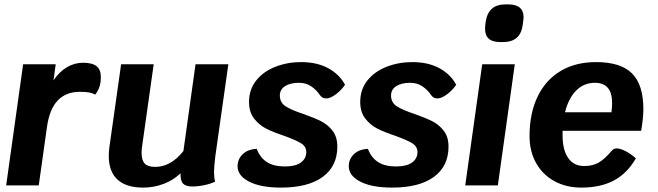

<svg xmlns="http://www.w3.org/2000/svg" viewBox="-20 -842 2988 872"><path d="M438 -492Q438 -478 437 -471Q435 -454 428 -438Q421 -422 412 -412Q401 -419 385.5 -422Q370 -425 343 -425Q279 -425 241.5 -385Q204 -345 193 -263L156 0H8L85 -550H233L223 -477Q249 -516 283.5 -536.5Q318 -557 357 -557Q399 -557 418.5 -541.5Q438 -526 438 -492Z M958 -133Q952 -84 952 -59Q952 -35 957 -17Q936 -7 907.5 -1Q879 5 853 5Q824 5 811.5 -8Q799 -21 800 -55Q768 -24 723.5 -7Q679 10 630 10Q553 10 513.5 -26.5Q474 -63 474 -134Q474 -153 477 -175L530 -550H678L626 -182Q623 -163 623 -148Q623 -114 637.5 -99Q652 -84 685 -84Q756 -84 813 -156L868 -550H1017Z M1059 -87Q1059 -119 1082 -141.5Q1105 -164 1146 -166Q1161 -126 1192 -106Q1223 -86 1274 -86Q1322 -86 1346.5 -104Q1371 -122 1371 -151Q1371 -177 1347 -191.5Q1323 -206 1271 -225Q1220 -242 1188.5 -258Q1157 -274 1134 -303.5Q1111 -333 1111 -379Q1111 -436 1144 -477Q1177 -518 1231.5 -539Q1286 -560 1347 -560Q1420 -560 1471 -532Q1522 -504 1547 -457Q1530 -432 1505 -413.5Q1480 -395 1462 -395Q1452 -395 1445.5 -398.5Q1439 -402 1433 -410Q1418 -433 1394 -449.5Q1370 -466 1338 -466Q1299 -466 1275 -451Q1251 -436 1251 -408Q1251 -376 1277.5 -359Q1304 -342 1359 -324Q1407 -307 1438 -291.5Q1469 -276 1490.5 -248Q1512 -220 1512 -176Q1512 -87 1445.5 -38.5Q1379 10 1256 10Q1164 10 1111.5 -17Q1059 -44 1059 -87Z M1564 -87Q1564 -119 1587 -141.5Q1610 -164 1651 -166Q1666 -126 1697 -106Q1728 -86 1779 -86Q1827 -86 1851.5 -104Q1876 -122 1876 -151Q1876 -177 1852 -191.5Q1828 -206 1776 -225Q1725 -242 1693.5 -258Q1662 -274 1639 -303.5Q1616 -333 1616 -379Q1616 -436 1649 -477Q1682 -518 1736.5 -539Q1791 -560 1852 -560Q1925 -560 1976 -532Q2027 -504 2052 -457Q2035 -432 2010 -413.5Q1985 -395 1967 -395Q1957 -395 1950.5 -398.5Q1944 -402 1938 -410Q1923 -433 1899 -449.5Q1875 -466 1843 -466Q1804 -466 1780 -451Q1756 -436 1756 -408Q1756 -376 1782.5 -359Q1809 -342 1864 -324Q1912 -307 1943 -291.5Q1974 -276 1995.5 -248Q2017 -220 2017 -176Q2017 -87 1950.5 -38.5Q1884 10 1761 10Q1669 10 1616.5 -17Q1564 -44 1564 -87Z M2170 -550H2318L2241 0H2093ZM2183 -711Q2183 -723 2184 -729L2186 -744Q2198 -822 2275 -822H2289Q2358 -822 2358 -763Q2358 -758 2356 -744L2354 -729Q2344 -651 2265 -651H2251Q2183 -651 2183 -711Z M2535 -248V-227Q2535 -161 2560.5 -124.5Q2586 -88 2633 -88Q2671 -88 2698 -103Q2725 -118 2758 -157Q2767 -168 2780 -168Q2797 -168 2820.5 -156Q2844 -144 2868 -123Q2829 -55 2768.5 -22.5Q2708 10 2620 10Q2551 10 2497.5 -19.5Q2444 -49 2414.5 -102Q2385 -155 2385 -224Q2385 -327 2421.5 -403Q2458 -479 2526 -519.5Q2594 -560 2687 -560Q2799 -560 2850.5 -508.5Q2902 -457 2902 -346Q2902 -308 2892 -248ZM2546 -332H2757Q2760 -355 2760 -374Q2760 -466 2682 -466Q2632 -466 2597 -431Q2562 -396 2546 -332Z"/></svg>

Font: Krub
Style: Bold Italic
Weight: 700
Italic angle: -8°
Designer: Ekaluck Peanpanawate
Foundry: Cadson Demak Co.,Ltd.
Version: Version 1.000; ttfautohint (v1.6)